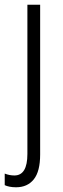

<svg xmlns="http://www.w3.org/2000/svg" viewBox="-41 -552 267 813"><path d="M27 241Q12 241 -0.5 238.5Q-13 236 -21 232V183Q-1 191 20 191Q75 191 75 100V-532H129V102Q129 174 102 207.5Q75 241 27 241Z"/></svg>

Font: Noto Sans Sinhala Condensed Light
Style: Regular
Weight: 300
Width: 3
Designer: Jelle Bosma - Monotype Design Team
Foundry: Monotype Imaging Inc.
Version: Version 2.006; ttfautohint (v1.8.4.7-5d5b)